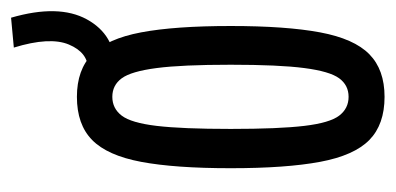

<svg xmlns="http://www.w3.org/2000/svg" viewBox="-204 -501 715 347"><g transform="rotate(-90 153.5 -327.5)"><path d="M23 -268Q23 -369 34.5 -430Q46 -491 74 -518.5Q102 -546 152 -546Q201 -546 229 -518.5Q257 -491 268.5 -430Q280 -369 280 -268Q280 -168 268.5 -106.5Q257 -45 229 -17.5Q201 10 152 10Q102 10 74 -17.5Q46 -45 34.5 -106.5Q23 -168 23 -268ZM94 -268Q94 -181 99.5 -135Q105 -89 118 -72Q131 -55 152 -55Q173 -55 185.5 -72Q198 -89 204 -135Q210 -181 210 -268Q210 -356 204 -402Q198 -448 185.5 -465Q173 -482 152 -482Q131 -482 118 -465Q105 -448 99.5 -402Q94 -356 94 -268ZM197 -477V-526H202Q232 -526 246.5 -560.5Q261 -595 241 -660L295 -665Q320 -579 292 -528Q264 -477 205 -477Z"/></g></svg>

Font: Georama ExtraCondensed
Style: Regular
Weight: 400
Width: 2
Designer: Jean-Baptiste Levee
Foundry: Production Type
Version: Version 1.000